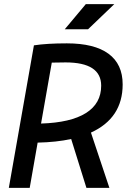

<svg xmlns="http://www.w3.org/2000/svg" viewBox="-20 -914 626 934"><path d="M22.9 0 145 -693.4Q207.5 -703.1 305.2 -703.1Q439 -703.1 507.8 -652.6Q576.7 -602.1 576.7 -503.4Q576.7 -339.4 422.4 -269L512.2 0H400.4L326.2 -237.8Q254.4 -222.2 163.1 -220.2L124.5 0ZM179.7 -313Q323.7 -317.4 397.9 -364Q472.2 -410.6 472.2 -497.1Q472.2 -610.4 298.8 -610.4Q263.7 -610.4 231.9 -609.4ZM294.9 -771.5 397.5 -894H536.1L408.2 -771.5Z"/></svg>

Font: Cascadia Code NF
Style: Italic
Weight: 400
Italic angle: -10°
Monospace: yes
Designer: Aaron Bell
Foundry: Saja Typeworks
Version: Version 2404.023; ttfautohint (v1.8.4)